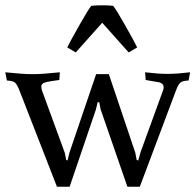

<svg xmlns="http://www.w3.org/2000/svg" viewBox="-22 -696 738 725"><path d="M-2 -423Q64 -416 101 -416Q138 -416 204 -423L202 -394Q162 -389 148 -384.5Q134 -380 134 -370Q134 -360 137 -353L223 -118L228 -92L233 -90L240 -119L341 -416H389L489 -119L494 -92L500 -90L509 -122L593 -353Q596 -360 596 -366Q596 -380 580 -385L528 -394L526 -423Q576 -417 611 -417Q646 -417 696 -423L690 -392Q667 -391 659 -384Q651 -377 642 -353L506 9H459L358 -283L353 -309L347 -311L340 -282L241 9H193L52 -353Q43 -377 34.5 -384Q26 -391 4 -392ZM405 -674Q414 -665 450 -601.5Q486 -538 496 -517L464 -498L364 -610L264 -498L232 -517Q242 -538 278 -601.5Q314 -665 323 -674Q339 -676 364 -676Q389 -676 405 -674Z"/></svg>

Font: Buenard
Style: Regular
Weight: 400
Designer: Gustavo Ibarra
Foundry: FontFuror
Version: Version 1.001 2011